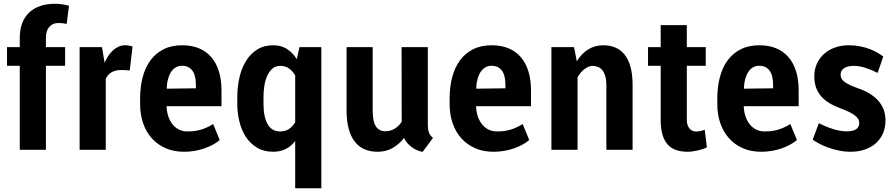

<svg xmlns="http://www.w3.org/2000/svg" viewBox="-20 -792 4734 1015"><path d="M222.7 0H84.5V-444.3H17.1V-543H84.5V-590.8Q84.5 -634.8 97.2 -668.7Q109.9 -702.6 134 -725.6Q158.2 -748.5 192.6 -760.3Q227.1 -772 271 -772Q306.6 -772 344.7 -761.7L332.5 -665.5Q321.8 -668 311.8 -669.2Q301.8 -670.4 288.6 -670.4Q257.3 -670.4 240 -649.4Q222.7 -628.4 222.7 -591.8V-543H324.2V-444.3H222.7Z M680.7 -546.9 666 -419.4Q658.7 -419.9 653.6 -420.4Q648.4 -420.9 643.6 -421.1Q638.7 -421.4 633.8 -421.6Q628.9 -421.9 622.1 -421.9Q588.9 -421.9 568.6 -409.2Q548.3 -396.5 539.1 -374.5V0H400.9V-543H519L533.2 -460Q541 -479.5 552.2 -496.3Q563.5 -513.2 577.1 -525.6Q590.8 -538.1 606.7 -545.4Q622.6 -552.7 640.1 -552.7Q650.4 -552.7 661.4 -551Q672.4 -549.3 680.7 -546.9Z M952.6 10.3Q898.9 10.3 856.2 -8.3Q813.5 -26.9 783.2 -60.3Q752.9 -93.8 736.8 -140.1Q720.7 -186.5 720.7 -241.7V-271.5Q720.7 -332 734.1 -383.5Q747.6 -435.1 775.1 -472.7Q802.7 -510.3 844.5 -531.5Q886.2 -552.7 942.9 -552.7Q993.2 -552.7 1032 -536.6Q1070.8 -520.5 1097.2 -489.7Q1123.5 -459 1137.2 -414.8Q1150.9 -370.6 1150.9 -314.5V-230.5H903.3H860.4Q861.3 -203.6 868.9 -179.4Q876.5 -155.3 890.6 -136.7Q904.8 -118.2 925.5 -107.4Q946.3 -96.7 973.1 -97.2Q992.2 -97.2 1008.8 -99.4Q1025.4 -101.6 1041.3 -106.2Q1057.1 -110.8 1073.2 -118.2Q1089.4 -125.5 1106.9 -136.2L1141.6 -51.8Q1125 -37.6 1104 -26.4Q1083 -15.1 1058.6 -6.8Q1034.2 1.5 1007.3 5.9Q980.5 10.3 952.6 10.3ZM941.9 -444.3Q923.3 -444.3 908.7 -435.5Q894 -426.8 884 -411.1Q874 -395.5 868.2 -374Q862.3 -352.5 861.3 -327.1V-325.7Q861.3 -323.7 861.8 -323.2L1015.6 -325.2V-342.3Q1015.6 -393.6 996.8 -418.9Q978 -444.3 941.9 -444.3Z M1373 -281.2V-243.7Q1373 -173.8 1394.8 -135.5Q1416.5 -97.2 1460.9 -97.2Q1488.8 -97.2 1508.3 -110.6Q1527.8 -124 1540.5 -145V-392.6Q1527.8 -415.5 1508.5 -429.7Q1489.3 -443.8 1461.4 -443.8Q1435.5 -443.8 1418.7 -428.2Q1401.9 -412.6 1391.6 -388.9Q1381.3 -365.2 1377.2 -336.4Q1373 -307.6 1373 -281.2ZM1234.4 -243.7V-281.2Q1234.9 -334.5 1246.1 -383.5Q1257.3 -432.6 1280.8 -470.2Q1304.2 -507.8 1339.8 -530.3Q1375.5 -552.7 1425.3 -552.7Q1465.3 -552.7 1496.1 -533.7Q1526.9 -514.6 1548.8 -479.5L1563.5 -543H1678.7V203.1H1540.5V-46.4Q1497.1 10.3 1424.3 10.3Q1375 10.3 1339.1 -11.2Q1303.2 -32.7 1280 -68.1Q1256.8 -103.5 1245.6 -149.2Q1234.4 -194.8 1234.4 -243.7Z M2116.2 -63Q2089.8 -28.8 2054.9 -9.3Q2020 10.3 1976.1 10.3Q1937.5 10.3 1907 -2.9Q1876.5 -16.1 1855.5 -43.2Q1834.5 -70.3 1823.2 -111.6Q1812 -152.8 1812 -209.5V-543H1950.2V-208.5Q1950.2 -149.9 1967 -124Q1983.9 -98.1 2017.1 -98.1Q2031.7 -98.1 2044.7 -102.1Q2057.6 -106 2068.4 -112.8Q2079.1 -119.6 2087.9 -128.7Q2096.7 -137.7 2103.5 -147.9L2103 -543H2241.7V-136.7Q2241.7 -121.1 2243.2 -110.1Q2244.6 -99.1 2247.8 -90.8Q2251 -82.5 2256.1 -75.9Q2261.2 -69.3 2269 -63L2214.4 10.7Q2199.7 8.8 2184.3 2Q2168.9 -4.9 2155.5 -15.1Q2142.1 -25.4 2131.6 -37.6Q2121.1 -49.8 2116.2 -63Z M2588.9 10.3Q2535.2 10.3 2492.4 -8.3Q2449.7 -26.9 2419.4 -60.3Q2389.2 -93.8 2373 -140.1Q2356.9 -186.5 2356.9 -241.7V-271.5Q2356.9 -332 2370.4 -383.5Q2383.8 -435.1 2411.4 -472.7Q2439 -510.3 2480.7 -531.5Q2522.5 -552.7 2579.1 -552.7Q2629.4 -552.7 2668.2 -536.6Q2707 -520.5 2733.4 -489.7Q2759.8 -459 2773.4 -414.8Q2787.1 -370.6 2787.1 -314.5V-230.5H2539.6H2496.6Q2497.6 -203.6 2505.1 -179.4Q2512.7 -155.3 2526.9 -136.7Q2541 -118.2 2561.8 -107.4Q2582.5 -96.7 2609.4 -97.2Q2628.4 -97.2 2645 -99.4Q2661.6 -101.6 2677.5 -106.2Q2693.4 -110.8 2709.5 -118.2Q2725.6 -125.5 2743.2 -136.2L2777.8 -51.8Q2761.2 -37.6 2740.2 -26.4Q2719.2 -15.1 2694.8 -6.8Q2670.4 1.5 2643.6 5.9Q2616.7 10.3 2588.9 10.3ZM2578.1 -444.3Q2559.6 -444.3 2544.9 -435.5Q2530.3 -426.8 2520.3 -411.1Q2510.3 -395.5 2504.4 -374Q2498.5 -352.5 2497.6 -327.1V-325.7Q2497.6 -323.7 2498 -323.2L2651.9 -325.2V-342.3Q2651.9 -393.6 2633.1 -418.9Q2614.3 -444.3 2578.1 -444.3Z M3014.6 -543 3029.3 -467.8Q3053.2 -507.8 3088.9 -530.3Q3124.5 -552.7 3168.5 -552.7Q3205.1 -552.7 3233.9 -540.3Q3262.7 -527.8 3283 -502Q3303.2 -476.1 3313.7 -436.5Q3324.2 -397 3324.2 -342.8V0H3185.5V-342.3Q3185.5 -369.6 3179.9 -388.9Q3174.3 -408.2 3164.6 -420.4Q3154.8 -432.6 3141.4 -438.2Q3127.9 -443.8 3112.3 -443.8Q3102.1 -443.8 3091.1 -439.2Q3080.1 -434.6 3069.3 -426.5Q3058.6 -418.5 3049.3 -407.2Q3040 -396 3033.2 -383.3V0H2895V-543Z M3472.7 -659.2H3610.8V-543H3710.9V-444.3H3610.8V-158.2Q3610.8 -142.1 3615 -130.4Q3619.1 -118.7 3626 -111.3Q3632.8 -104 3641.8 -100.3Q3650.9 -96.7 3660.6 -96.7Q3674.3 -96.7 3686.5 -100.1Q3698.7 -103.5 3705.6 -106L3716.8 -13.2Q3709 -8.8 3696.8 -4.6Q3684.6 -0.5 3670.9 2.7Q3657.2 5.9 3643.1 8.1Q3628.9 10.3 3617.2 10.3Q3582 10.3 3555.2 1.5Q3528.3 -7.3 3510 -27.6Q3491.7 -47.9 3482.2 -80.1Q3472.7 -112.3 3472.7 -159.2V-444.3H3405.8V-543H3472.7Z M4003.9 10.3Q3950.2 10.3 3907.5 -8.3Q3864.7 -26.9 3834.5 -60.3Q3804.2 -93.8 3788.1 -140.1Q3772 -186.5 3772 -241.7V-271.5Q3772 -332 3785.4 -383.5Q3798.8 -435.1 3826.4 -472.7Q3854 -510.3 3895.8 -531.5Q3937.5 -552.7 3994.1 -552.7Q4044.4 -552.7 4083.3 -536.6Q4122.1 -520.5 4148.4 -489.7Q4174.8 -459 4188.5 -414.8Q4202.1 -370.6 4202.1 -314.5V-230.5H3954.6H3911.6Q3912.6 -203.6 3920.2 -179.4Q3927.7 -155.3 3941.9 -136.7Q3956.1 -118.2 3976.8 -107.4Q3997.6 -96.7 4024.4 -97.2Q4043.5 -97.2 4060.1 -99.4Q4076.7 -101.6 4092.5 -106.2Q4108.4 -110.8 4124.5 -118.2Q4140.6 -125.5 4158.2 -136.2L4192.9 -51.8Q4176.3 -37.6 4155.3 -26.4Q4134.3 -15.1 4109.9 -6.8Q4085.4 1.5 4058.6 5.9Q4031.7 10.3 4003.9 10.3ZM3993.2 -444.3Q3974.6 -444.3 3960 -435.5Q3945.3 -426.8 3935.3 -411.1Q3925.3 -395.5 3919.4 -374Q3913.6 -352.5 3912.6 -327.1V-325.7Q3912.6 -323.7 3913.1 -323.2L4066.9 -325.2V-342.3Q4066.9 -393.6 4048.1 -418.9Q4029.3 -444.3 3993.2 -444.3Z M4522.5 -142.1Q4522.5 -152.8 4517.1 -162.4Q4511.7 -171.9 4500 -181.2Q4488.3 -190.4 4469 -200Q4449.7 -209.5 4421.9 -219.7Q4389.2 -231.9 4363.5 -247.6Q4337.9 -263.2 4320.3 -283.7Q4302.7 -304.2 4293.7 -330.1Q4284.7 -356 4284.7 -389.2Q4284.7 -423.8 4297.9 -453.9Q4311 -483.9 4335 -505.9Q4358.9 -527.8 4392.6 -540.3Q4426.3 -552.7 4467.8 -552.7Q4499.5 -552.7 4527.1 -547.1Q4554.7 -541.5 4577.6 -532.7Q4600.6 -523.9 4618.7 -513.4Q4636.7 -502.9 4649.4 -493.2L4619.6 -406.7Q4588.4 -422.9 4555.2 -433.3Q4522 -443.8 4493.7 -443.8Q4460 -443.8 4441.9 -431.4Q4423.8 -418.9 4423.8 -397Q4423.8 -387.2 4427.7 -378.4Q4431.6 -369.6 4442.1 -361.1Q4452.6 -352.5 4471.2 -343.5Q4489.7 -334.5 4519 -324.2Q4551.3 -313 4577.6 -296.9Q4604 -280.8 4622.6 -260Q4641.1 -239.3 4651.1 -213.1Q4661.1 -187 4661.1 -155.3Q4661.1 -120.1 4648.9 -89.8Q4636.7 -59.6 4613 -37.4Q4589.4 -15.1 4554.9 -2.4Q4520.5 10.3 4476.6 10.3Q4443.4 10.3 4412.1 3.4Q4380.9 -3.4 4354.5 -13.2Q4328.1 -22.9 4307.9 -34.2Q4287.6 -45.4 4276.4 -53.7L4308.6 -140.6Q4324.2 -132.8 4342.5 -125Q4360.8 -117.2 4379.9 -111.1Q4398.9 -105 4418.2 -101.3Q4437.5 -97.7 4456.1 -97.7Q4491.2 -97.7 4506.8 -109.4Q4522.5 -121.1 4522.5 -142.1Z"/></svg>

Font: Ufes Sans
Style: Bold
Weight: 700
Designer: Ricardo Esteves & Filipe Motta
Foundry: ProDesignUfes - Ricardo Esteves, Filipe Motta (This is a derivative work, based on Roboto family, by Christian Robertson
Version: Version 2.0